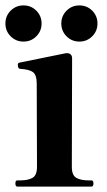

<svg xmlns="http://www.w3.org/2000/svg" viewBox="-28 -691 397 711"><path d="M36 0Q29 0 29 -12Q29 -23 36 -23H47Q76 -23 92.5 -32.5Q109 -42 109 -73L108 -381Q108 -413 94.5 -423.5Q81 -434 47 -436Q38 -436 38 -451Q38 -458 44 -459L216 -494H221Q229 -494 234 -489Q239 -484 239 -475L238 -73Q238 -42 254.5 -32.5Q271 -23 300 -23H311Q318 -23 318 -12Q318 0 311 0ZM59 -671Q31 -671 11.5 -651.5Q-8 -632 -8 -604Q-8 -576 11.5 -556.5Q31 -537 59 -537Q87 -537 106.5 -556.5Q126 -576 126 -604Q126 -632 106.5 -651.5Q87 -671 59 -671ZM266 -671Q238 -671 218.5 -651.5Q199 -632 199 -604Q199 -576 218.5 -556.5Q238 -537 266 -537Q294 -537 313.5 -556.5Q333 -576 333 -604Q333 -632 313.5 -651.5Q294 -671 266 -671Z"/></svg>

Font: Shippori Mincho B1 ExtraBold
Style: Regular
Weight: 800
Designer: FONTDASU
Foundry: FONTDASU / Google Inc. / but / Adobe
Version: Version 3.110; ttfautohint (v1.8.3)